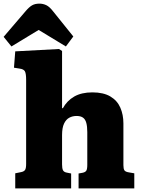

<svg xmlns="http://www.w3.org/2000/svg" viewBox="-55 -1038 781 1058"><path d="M29 0V-83L63 -90Q77 -93 83 -101.5Q89 -110 89 -135V-598Q89 -632 82.5 -644.5Q76 -657 53 -660L22 -665L29 -755L270 -768L287 -757V-443L291 -441Q314 -483 354 -506Q394 -529 454 -529Q515 -529 553 -506.5Q591 -484 608 -445Q625 -406 625 -358V-128Q625 -108 630.5 -99.5Q636 -91 656 -88L685 -83V0H378V-82L400 -86Q415 -89 420.5 -97.5Q426 -106 426 -130V-310Q426 -341 420.5 -361Q415 -381 402 -390Q389 -399 367 -399Q345 -399 327 -389.5Q309 -380 298 -357Q287 -334 287 -293V-132Q287 -110 292 -100Q297 -90 312 -87L337 -82V0ZM8 -782 -35 -835 84 -974Q105 -999 121.5 -1008.5Q138 -1018 162 -1018Q182 -1018 200 -1009.5Q218 -1001 238 -975L349 -837L308 -782L158 -873Z"/></svg>

Font: Literata ExtraBold
Style: Regular
Weight: 800
Designer: Latin by Veronika Burian and Jose Scaglione. Greek by Irene Vlachou. Cyrillic by Vera Evstafieva.
Foundry: TypeTogether
Version: Version 3.103;gftools[0.9.29]